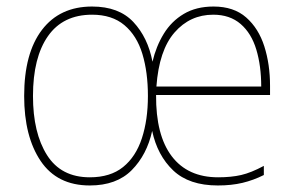

<svg xmlns="http://www.w3.org/2000/svg" viewBox="-20 -558 903 588"><path d="M634 -538Q696 -538 734 -504.5Q772 -471 789.5 -416Q807 -361 807 -295V-267H458Q457 -144 506 -79.5Q555 -15 648 -15Q688 -15 718.5 -22Q749 -29 788 -50V-22Q756 -6 722.5 2Q689 10 647 10Q559 10 510.5 -36Q462 -82 446 -157Q430 -84 383.5 -37Q337 10 255 10Q155 10 104.5 -65Q54 -140 54 -264Q54 -395 108.5 -466.5Q163 -538 262 -538Q344 -538 388.5 -490.5Q433 -443 447 -369Q458 -416 481.5 -454.5Q505 -493 543 -515.5Q581 -538 634 -538ZM262 -513Q173 -513 127 -447.5Q81 -382 81 -264Q81 -151 124 -83Q167 -15 255 -15Q318 -15 357 -46.5Q396 -78 414.5 -134.5Q433 -191 433 -264Q433 -337 416 -393Q399 -449 361 -481Q323 -513 262 -513ZM633 -513Q562 -513 514.5 -458.5Q467 -404 459 -293H780Q780 -356 765 -406Q750 -456 717 -484.5Q684 -513 633 -513Z"/></svg>

Font: Noto Sans Myanmar UI SemiCondensed Thin
Style: Regular
Weight: 100
Width: 4
Designer: Monotype Design Team
Foundry: Monotype Imaging Inc.
Version: Version 2.103; ttfautohint (v1.8.4.7-5d5b)